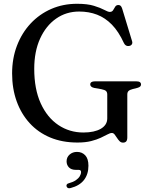

<svg xmlns="http://www.w3.org/2000/svg" viewBox="-20 -736 794 1015"><path d="M653 -10Q653 5 647.2 11.5Q641.5 18 630.5 18Q619.5 18 612 10.2Q604.5 2.5 598.2 -7.5Q592 -17.5 585.8 -25.2Q579.5 -33 571.5 -33Q562 -33 547.8 -25.2Q533.5 -17.5 512.8 -7.8Q492 2 461.8 9.8Q431.5 17.5 389.5 17.5Q309 17.5 245.2 -9.2Q181.5 -36 136.8 -85Q92 -134 68 -200.8Q44 -267.5 44 -348Q44 -427.5 69.8 -494.8Q95.5 -562 142 -611.8Q188.5 -661.5 251 -688.8Q313.5 -716 387.5 -716Q442.5 -716 477 -705.2Q511.5 -694.5 531.2 -683.8Q551 -673 560.5 -673Q572.5 -673 578 -682.2Q583.5 -691.5 589 -700.5Q594.5 -709.5 606 -709.5Q613 -709.5 617.8 -705.2Q622.5 -701 626 -690L678 -519Q681.5 -509 677 -501.8Q672.5 -494.5 662.5 -493Q653.5 -491.5 646.5 -495.2Q639.5 -499 635 -508.5Q607 -569.5 571.5 -605.8Q536 -642 493 -658.5Q450 -675 398.5 -675Q330 -675 276.5 -637.5Q223 -600 192 -532Q161 -464 161 -372Q161 -265 195.2 -189.8Q229.5 -114.5 288.5 -75Q347.5 -35.5 421 -35.5Q450 -35.5 473 -40.5Q496 -45.5 512.5 -55Q529 -64.5 538 -78.2Q547 -92 547 -110V-236.5Q547 -248.5 540.5 -254.8Q534 -261 516 -264.5L479 -271Q468.5 -273 462.8 -277.8Q457 -282.5 457 -289.5Q457 -297.5 463.2 -301.8Q469.5 -306 481.5 -306H701Q713.5 -306 719.5 -301.8Q725.5 -297.5 725.5 -289.5Q725.5 -283 721.2 -278.8Q717 -274.5 706.5 -271.5L682.5 -265.5Q666.5 -261.5 659.8 -255.2Q653 -249 653 -236.5ZM381.5 162Q357 162 344.5 149Q332 136 332 117Q332 95 348 81Q364 67 387 67Q413.5 67 430.5 85Q447.5 103 447.5 140Q447.5 185.5 423.8 215.8Q400 246 353.5 258Q344.5 260.5 339.2 258Q334 255.5 332 249.5Q330 244 333.2 239Q336.5 234 344.5 232.5Q366.5 226.5 380.5 217Q394.5 207.5 401.5 196Q408.5 184.5 408.5 173.5Q408.5 162 396 162Z"/></svg>

Font: Fraunces 20pt
Style: Regular
Weight: 400
Version: Version 1.000;[b76b70a41]